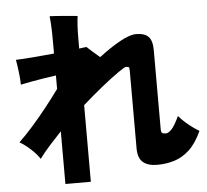

<svg xmlns="http://www.w3.org/2000/svg" viewBox="-59 -901 1120 1038"><g transform="rotate(-5 500.5 -381.5)"><path d="M254 74V-212Q220 -176 188.5 -141Q157 -106 133 -73Q115 -101 84.5 -128.5Q54 -156 26 -172Q62 -206 103 -252.5Q144 -299 183.5 -349Q223 -399 254 -442V-515Q223 -511 186.5 -505Q150 -499 116.5 -493Q83 -487 61 -482Q61 -509 56 -549.5Q51 -590 46 -618Q79 -619 136 -623.5Q193 -628 254 -634V-680Q254 -725 253.5 -751.5Q253 -778 251.5 -797Q250 -816 248 -837Q257 -837 278.5 -835.5Q300 -834 325 -832Q350 -830 370.5 -828Q391 -826 399 -825Q396 -806 394 -775.5Q392 -745 392 -696V-649Q403 -651 413.5 -652Q424 -653 432 -654Q444 -643 461.5 -627Q479 -611 501 -593Q564 -641 617.5 -670.5Q671 -700 705 -700Q751 -700 772 -678.5Q793 -657 793 -605V-178Q793 -161 798.5 -156Q804 -151 819 -151Q833 -151 850.5 -169.5Q868 -188 892 -239Q907 -221 928 -202.5Q949 -184 969.5 -169.5Q990 -155 1001 -149Q971 -83 933 -48Q895 -13 851 0.5Q807 14 759 14Q707 14 680.5 -9Q654 -32 654 -84V-503Q654 -521 651 -524.5Q648 -528 634 -528Q628 -528 592.5 -503.5Q557 -479 504.5 -437Q452 -395 392 -342V74Z"/></g></svg>

Font: Zen Kaku Gothic Antique Black
Style: Regular
Weight: 900
Designer: Yoshimichi Ohira
Foundry: Positype
Version: Version 1.001